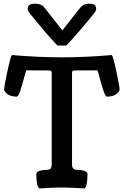

<svg xmlns="http://www.w3.org/2000/svg" viewBox="-20 -1041 687 1066"><path d="M348.1 -788.1H299.3Q271 -816.4 231.7 -862.3Q192.4 -908.2 176.3 -928.7Q170.4 -936 162.8 -945.3Q155.3 -954.6 150.9 -959.7Q146.5 -964.8 142.1 -970.9Q137.7 -977.1 135.7 -981.7Q133.8 -986.3 133.8 -990.7Q133.8 -1006.3 143.3 -1013.4Q152.8 -1020.5 176.3 -1020.5Q192.4 -1020.5 203.6 -1015.9Q214.8 -1011.2 220.5 -1005.4Q226.1 -999.5 237.8 -984.9L326.2 -872.1L414.6 -984.9Q426.3 -999.5 431.9 -1005.4Q437.5 -1011.2 448.7 -1015.9Q460 -1020.5 476.1 -1020.5Q497.1 -1020.5 505.4 -1013.4Q513.7 -1006.3 513.7 -990.7Q513.7 -986.3 511.7 -981.7Q509.8 -977.1 505.4 -970.9Q501 -964.8 496.6 -959.7Q492.2 -954.6 484.6 -945.3Q477.1 -936 471.2 -928.7Q456.1 -909.7 416 -863.3Q376 -816.9 348.1 -788.1ZM267.1 -128.4V-632.8Q267.1 -638.2 266.6 -641.1Q266.1 -644 263.4 -647Q260.7 -649.9 255.4 -649.9Q232.4 -649.9 188.7 -650.1Q145 -650.4 126 -650.4Q121.6 -640.6 111.6 -601.8Q101.6 -563 91.3 -533.7Q81.1 -504.4 72.8 -504.4Q54.2 -504.4 39.8 -509.3Q25.4 -514.2 17.8 -521.2Q10.3 -528.3 6.6 -534.4Q2.9 -540.5 2.9 -543.9Q2.9 -560.5 21 -644.5Q39.1 -728.5 45.9 -735.4Q47.4 -735.4 48.8 -735.1Q50.3 -734.9 51.8 -734.9Q196.8 -722.7 323.7 -722.7Q450.2 -722.7 595.2 -734.9Q596.7 -734.9 598.1 -735.1Q599.6 -735.4 601.1 -735.4Q607.9 -728.5 626 -644.5Q644 -560.5 644 -543.9Q644 -540.5 640.4 -534.4Q636.7 -528.3 629.2 -521.2Q621.6 -514.2 607.2 -509.3Q592.8 -504.4 574.2 -504.4Q565.9 -504.4 555.7 -533.7Q545.4 -563 535.4 -601.8Q525.4 -640.6 521 -650.4Q502 -650.4 458.3 -650.1Q414.6 -649.9 391.6 -649.9Q383.8 -649.9 381.8 -645.5Q379.9 -641.1 379.9 -632.8V-129.4Q379.9 -122.1 380.6 -117.9Q381.3 -113.8 384 -108.4Q386.7 -103 393.6 -100.3Q400.4 -97.7 411.1 -97.7Q433.6 -97.7 449.7 -91.8Q465.8 -85.9 465.8 -74.2Q465.8 -9.3 449.7 5.4Q376.5 0 324.2 0Q272.9 0 197.8 5.4Q181.6 -9.3 181.6 -74.2Q181.6 -85.9 197.8 -91.8Q213.9 -97.7 236.3 -97.7Q255.4 -97.7 261.2 -105.7Q267.1 -113.8 267.1 -128.4Z"/></svg>

Font: Coustard
Style: Regular
Weight: 400
Foundry: vernon adams
Version: Version 1.000